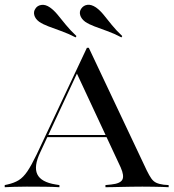

<svg xmlns="http://www.w3.org/2000/svg" viewBox="-31 -781 725 801"><path d="M137.1 -146Q108.9 -87.1 124.6 -54Q140.3 -21 201.6 -11.3L216.9 -8.9V0Q190.3 -1.6 155.6 -2Q121 -2.4 80.6 -2.4Q50 -2.4 28.2 -1.6Q6.5 -0.8 -11.3 0V-8.9L0 -11.3Q28.2 -17.7 47.2 -29.4Q66.1 -41.1 83.1 -66.1Q100 -91.1 121.8 -136.3L331.5 -581.5H339.5L581.5 -69.4Q591.9 -48.4 600.4 -36.3Q608.9 -24.2 621 -18.5Q633.1 -12.9 651.6 -10.5L672.6 -8.9V0Q660.5 -0.8 644 -1.2Q627.4 -1.6 607.3 -2Q587.1 -2.4 563.7 -2.4H562.9H562.1Q538.7 -2.4 516.9 -2Q495.2 -1.6 475.8 -1.2Q456.5 -0.8 439.5 -0.4Q422.6 0 408.9 0V-8.9L433.1 -11.3Q471 -15.3 479.4 -31.5Q487.9 -47.6 472.6 -82.3L287.9 -478.2L296.8 -488.7ZM160.5 -208.9 165.3 -217.7H450.8L454 -208.9ZM284.7 -625Q253.2 -641.1 223.8 -651.6Q194.4 -662.1 171 -671Q147.6 -679.8 132.3 -690.3Q116.1 -702.4 112.1 -717.7Q108.1 -733.1 116.9 -745.2Q125 -758.1 141.9 -760.5Q158.9 -762.9 177.4 -750Q193.5 -738.7 208.9 -720.2Q224.2 -701.6 243.1 -678.2Q262.1 -654.8 287.9 -630.6ZM475.8 -625Q445.2 -641.1 415.7 -651.6Q386.3 -662.1 362.9 -671Q339.5 -679.8 324.2 -690.3Q308.1 -702.4 303.6 -717.7Q299.2 -733.1 308.1 -745.2Q317.7 -758.9 333.9 -760.9Q350 -762.9 369.4 -750Q386.3 -737.9 401.6 -719Q416.9 -700 435.1 -677.4Q453.2 -654.8 479 -630.6Z"/></svg>

Font: Playfair 144pt SemiExpanded Medium
Style: Regular
Weight: 500
Width: 6
Designer: Claus Eggers Sørensen
Foundry: Claus Eggers Sørensen
Version: Version 2.203